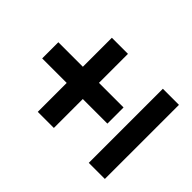

<svg xmlns="http://www.w3.org/2000/svg" viewBox="-160 -770 919 919"><g transform="rotate(-45 300.0 -310.0)"><path d="M354.5 -345.2V-178.7H245.1V-345.2H49.3V-454.1H245.1V-620.1H354.5V-454.1H550.8V-345.2ZM49.3 0V-108.9H550.8V0Z"/></g></svg>

Font: Cousine
Style: Bold
Weight: 700
Monospace: yes
Designer: Steve Matteson
Foundry: Ascender Corporation
Version: Version 1.20